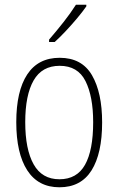

<svg xmlns="http://www.w3.org/2000/svg" viewBox="-20 -784 502 814"><path d="M413 -265Q413 -133 368 -61.5Q323 10 232 10Q142 10 95.5 -62Q49 -134 49 -266Q49 -398 95.5 -468.5Q142 -539 233 -539Q327 -539 370 -465Q413 -391 413 -265ZM87 -266Q87 -151 122.5 -87.5Q158 -24 232 -24Q306 -24 340.5 -85.5Q375 -147 375 -266Q375 -375 342.5 -440Q310 -505 233 -505Q158 -505 122.5 -443Q87 -381 87 -266ZM346 -757Q330 -734 306.5 -706Q283 -678 258 -651.5Q233 -625 212 -606H188V-616Q220 -653 249.5 -690.5Q279 -728 302 -764H346Z"/></svg>

Font: Noto Sans Arabic Cond ExtLt
Style: Regular
Weight: 200
Width: 3
Designer: Monotype Design Team, Nadine Chahine, Nizar Qandah and Khaled Hosny
Foundry: Monotype Imaging Inc.
Version: Version 2.012; ttfautohint (v1.8.4.7-5d5b)